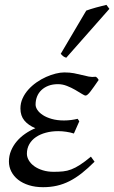

<svg xmlns="http://www.w3.org/2000/svg" viewBox="-20 -758 475 798"><path d="M390.1 -425.8Q368.2 -393.6 355.5 -377.2Q342.8 -360.8 335.9 -360.8Q331.1 -360.8 319.6 -368.2Q308.1 -375.5 292.5 -384.5Q276.9 -393.6 258.3 -400.9Q239.7 -408.2 221.2 -408.2Q198.7 -408.2 181.4 -401.6Q164.1 -395 152.1 -383.5Q140.1 -372.1 134 -356.7Q127.9 -341.3 127.9 -323.2Q127.9 -312.5 135.5 -301Q143.1 -289.6 158 -279.8Q172.9 -270 195.1 -263.7Q217.3 -257.3 246.1 -257.3Q261.7 -257.3 276.1 -259.3Q290.5 -261.2 302.7 -264.2L309.6 -253.9L287.1 -203.1Q272 -208 254.9 -210.4Q237.8 -212.9 222.2 -212.9Q194.3 -212.9 170.7 -206.5Q147 -200.2 129.4 -188.2Q111.8 -176.3 101.8 -158.7Q91.8 -141.1 91.8 -119.1Q91.8 -105 99.9 -91.3Q107.9 -77.6 122.6 -67.1Q137.2 -56.6 157.7 -50.3Q178.2 -43.9 203.1 -43.9Q225.1 -43.9 242.2 -45.7Q259.3 -47.4 276.4 -54Q293.5 -60.5 312.7 -73Q332 -85.4 357.9 -106.9L373 -85.9Q345.2 -58.1 319.8 -38.1Q294.4 -18.1 268.8 -5.1Q243.2 7.8 216.3 13.9Q189.5 20 159.2 20Q126.5 20 100.1 11.7Q73.7 3.4 55.4 -11Q37.1 -25.4 27.1 -44.9Q17.1 -64.5 17.1 -86.9Q17.1 -110.4 25.9 -131.6Q34.7 -152.8 49.6 -170.4Q64.5 -188 84.5 -201.9Q104.5 -215.8 127 -225.1Q97.7 -237.3 81.3 -257.1Q64.9 -276.9 64.9 -307.1Q64.9 -329.6 74 -349.4Q83 -369.1 97.9 -385.7Q112.8 -402.3 132.1 -415.8Q151.4 -429.2 171.6 -438.2Q191.9 -447.3 211.4 -452.1Q231 -457 247.1 -457Q270 -457 287.6 -453.6Q305.2 -450.2 320.3 -446.3Q335.4 -442.4 349.1 -439.7Q362.8 -437 377.9 -439Q382.3 -436.5 384.8 -433.6Q387.2 -430.7 390.1 -425.8ZM255.4 -518.1Q248 -520.5 243.9 -523.4Q239.7 -526.4 232.4 -534.2L338.4 -713.9Q346.2 -716.8 356.9 -720.2Q367.7 -723.6 379.2 -726.8Q390.6 -730 402.1 -732.7Q413.6 -735.4 422.4 -737.8L434.6 -721.2Z"/></svg>

Font: Akkhara
Style: Italic
Weight: 400
Italic angle: -7°
Designer: J. Victor Gaultney
Version: Version 1.00 June 13, 2006, initial release